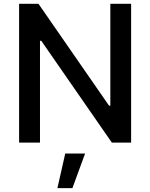

<svg xmlns="http://www.w3.org/2000/svg" viewBox="-20 -747 787 1006"><path d="M667 -727.1V0H565.9L196.3 -533.2H189.5V0H80.1V-727.1H181.6L551.3 -193.4H558.1V-727.1ZM280.8 238.8 321.8 57.6H425.8L359.4 238.8Z"/></svg>

Font: Karasuma Gothic
Style: Regular
Weight: 500
Designer: Rasmus Andersson / Ryoko Nishizuka
Foundry: Genbu
Version: Version 1.00